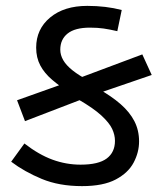

<svg xmlns="http://www.w3.org/2000/svg" viewBox="-20 -623 551 653"><path d="M259 10Q181 10 122 -14.5Q63 -39 18 -73L63 -135Q112 -97 158.5 -80Q205 -63 254 -63Q315 -63 343 -84Q371 -105 371 -144Q371 -164 361.5 -184.5Q352 -205 325 -230Q298 -255 246 -285L219 -306Q184 -329 157.5 -351.5Q131 -374 117 -400.5Q103 -427 103 -461Q103 -524 150.5 -563.5Q198 -603 277 -603Q309 -603 338 -599.5Q367 -596 394 -589L379 -517Q353 -523 332.5 -526Q312 -529 286 -529Q235 -529 210 -509Q185 -489 185 -454Q185 -436 195 -418.5Q205 -401 227 -383.5Q249 -366 285 -347L313 -322Q359 -296 390 -269Q421 -242 437 -211Q453 -180 453 -142Q453 -105 434.5 -70Q416 -35 373.5 -12.5Q331 10 259 10ZM65 -211 38 -282 229 -350 464 -438 496 -368 289 -297Z"/></svg>

Font: lguzrati15
Style: Book
Weight: 400
Designer: Jelle Bosma - Monotype Design Team, Universal Thirst
Foundry: Monotype Imaging Inc.
Version: Version 2.106